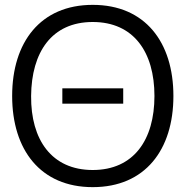

<svg xmlns="http://www.w3.org/2000/svg" viewBox="-20 -755 764 790"><path d="M361.5 15C577 15 693.5 -138.5 693.5 -360C693.5 -581.5 577 -735 361.5 -735C146.5 -735 30 -581.5 30 -360C30 -138.5 146.5 15 361.5 15ZM361.5 -55.5C192.5 -55.5 106.5 -180 108 -360C109.5 -540 192.5 -664.5 361.5 -664.5C530.5 -664.5 615.5 -540 615.5 -360C615.5 -180 530.5 -55.5 361.5 -55.5ZM236.5 -328.5H487V-391.5H236.5Z"/></svg>

Font: Vela Sans
Style: Regular
Weight: 400
Designer: Principal design: Mikhail Sharanda - project Manrope.
Design modification: Ravid Balaliev
Foundry: Mikhail Sharanda
Version: Version 1.001